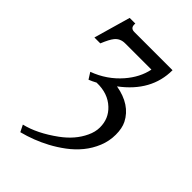

<svg xmlns="http://www.w3.org/2000/svg" viewBox="-270 -786 1124 1124"><g transform="rotate(45 291.5 -224.0)"><path d="M502 -647.9Q502 -472.7 338.9 -351.1Q468.8 -328.6 516.6 -234.4Q534.2 -199.2 534.2 -146.2Q534.2 -93.3 514.2 -44.2Q494.1 4.9 461.2 45.2Q428.2 85.4 385.7 117.2Q343.3 148.9 298.3 172.9Q217.8 215.8 128.4 238.8L107.4 196.8Q202.1 174.3 306.6 98.1Q385.3 40.5 419.9 -34.2Q438.5 -73.2 438.5 -110.4Q438.5 -147.5 425.8 -177.2Q413.1 -207 387.7 -231Q330.6 -285.2 238.8 -282.2L215.8 -270.5Q204.1 -265.1 193.4 -260.7L168 -300.8Q268.6 -337.9 336.4 -416Q396 -484.4 412.1 -563H194.8Q154.3 -563 130.9 -534.2Q113.8 -513.7 91.8 -460H43L107.9 -687H154.8Q150.4 -647.9 185.5 -647.9Z"/></g></svg>

Font: Metamorphous
Style: Regular
Weight: 400
Designer: James Grieshaber
Foundry: James Grieshaber
Version: Version 1.001